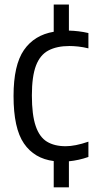

<svg xmlns="http://www.w3.org/2000/svg" viewBox="-20 -682 408 822"><path d="M210 120V7.5Q127 -3 82.5 -67.8Q38 -132.5 38 -271Q38 -403.5 82.5 -467.8Q127 -532 210 -546V-662.5H275V-551Q295 -550.5 316.2 -548Q337.5 -545.5 358.5 -540.5V-475Q336 -480.5 314.8 -482.8Q293.5 -485 277.5 -485Q223.5 -485 187.5 -466Q151.5 -447 134 -401Q116.5 -355 116.5 -273.5Q116.5 -190 132.8 -142.5Q149 -95 181 -75.5Q213 -56 261 -56Q281.5 -56 305.5 -60.8Q329.5 -65.5 358.5 -75.5V-10Q317 4.5 275 8.5V120Z"/></svg>

Font: Encode Sans Condensed Condensed
Style: Regular
Weight: 400
Width: 3
Designer: Multiple Designers
Foundry: Impallari Type
Version: Version 3.000; ttfautohint (v1.8.3) -l 8 -r 50 -G 200 -x 14 